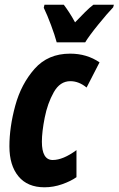

<svg xmlns="http://www.w3.org/2000/svg" viewBox="-20 -786 504 816"><path d="M342 -606Q359 -634 398 -682Q437 -730 461 -755L464 -766H377Q361 -754 341.5 -734.5Q322 -715 299 -691Q286 -715 273.5 -734Q261 -753 251 -766H169L166 -753Q181 -722 197 -679Q213 -636 221 -606ZM305 -33V-148Q248 -106 204 -106Q158 -106 158 -184Q158 -225 170 -286Q182 -347 208.5 -394Q235 -441 279 -441Q315 -441 348 -414L403 -521Q349 -558 278 -558Q184 -558 127 -493.5Q70 -429 45 -337.5Q20 -246 20 -164Q20 -83 58.5 -36.5Q97 10 169 10Q207 10 244 -3Q281 -16 305 -33Z"/></svg>

Font: Noto Sans UI Condensed ExtraBold
Style: Italic
Weight: 800
Width: 3
Designer: Monotype Design Team
Foundry: Monotype Imaging Inc.
Version: 1.001